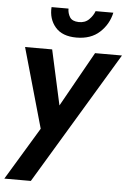

<svg xmlns="http://www.w3.org/2000/svg" viewBox="-61 -719 663 981"><g transform="rotate(5 271.0 -228.0)"><path d="M163 -675H250Q250 -651 262 -631.5Q274 -612 307 -611Q340 -610 360.5 -630.5Q381 -651 389 -674H480Q467 -614 422 -572.5Q377 -531 303 -531Q230 -531 194.5 -572.5Q159 -614 163 -675ZM543 -460 135 219H-1L162 -51L46 -460H185L247 -178L405 -460Z"/></g></svg>

Font: Von Semi
Style: Italic
Weight: 600
Version: Version 4.000; ttfautohint (v1.8.4.7-5d5b)